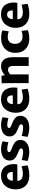

<svg xmlns="http://www.w3.org/2000/svg" viewBox="1538 -2110 584 3701"><g transform="rotate(-90 1830.5 -260.0)"><path d="M304 12Q215 12 154.5 -19.5Q94 -51 62 -110.5Q30 -170 30 -254Q30 -308 46 -357.5Q62 -407 94 -446.5Q126 -486 175.5 -509Q225 -532 292 -532Q361 -532 408 -507Q455 -482 481 -438Q507 -394 514.5 -337.5Q522 -281 512 -218H119L210 -285Q188 -224 198 -186Q208 -148 243 -130Q278 -112 327 -112Q364 -112 404.5 -119.5Q445 -127 476 -136L493 -21Q450 -5 400 3.5Q350 12 304 12ZM120 -306H364Q365 -311 365 -314Q365 -317 365 -319Q365 -345 358 -366.5Q351 -388 334 -402Q317 -416 287 -416Q252 -416 230 -394.5Q208 -373 200.5 -339Q193 -305 200 -268Z M754 12Q707 12 658 2Q609 -8 577 -21L596 -134Q614 -129 640.5 -122.5Q667 -116 697.5 -111.5Q728 -107 756 -107Q790 -107 805 -118Q820 -129 820 -146Q820 -161 807 -171.5Q794 -182 773 -190.5Q752 -199 728 -208Q696 -221 663.5 -239.5Q631 -258 608.5 -289Q586 -320 586 -368Q586 -420 614 -456.5Q642 -493 690.5 -512.5Q739 -532 800 -532Q845 -532 886.5 -523.5Q928 -515 957 -502L938 -390Q923 -395 900 -400.5Q877 -406 852 -409.5Q827 -413 806 -413Q781 -413 764.5 -404.5Q748 -396 748 -377Q748 -364 760 -354.5Q772 -345 791.5 -337Q811 -329 834 -320Q867 -308 901.5 -289Q936 -270 959.5 -239Q983 -208 983 -157Q983 -106 954.5 -68Q926 -30 874.5 -9Q823 12 754 12Z M1219 12Q1172 12 1123 2Q1074 -8 1042 -21L1061 -134Q1079 -129 1105.5 -122.5Q1132 -116 1162.5 -111.5Q1193 -107 1221 -107Q1255 -107 1270 -118Q1285 -129 1285 -146Q1285 -161 1272 -171.5Q1259 -182 1238 -190.5Q1217 -199 1193 -208Q1161 -221 1128.5 -239.5Q1096 -258 1073.5 -289Q1051 -320 1051 -368Q1051 -420 1079 -456.5Q1107 -493 1155.5 -512.5Q1204 -532 1265 -532Q1310 -532 1351.5 -523.5Q1393 -515 1422 -502L1403 -390Q1388 -395 1365 -400.5Q1342 -406 1317 -409.5Q1292 -413 1271 -413Q1246 -413 1229.5 -404.5Q1213 -396 1213 -377Q1213 -364 1225 -354.5Q1237 -345 1256.5 -337Q1276 -329 1299 -320Q1332 -308 1366.5 -289Q1401 -270 1424.5 -239Q1448 -208 1448 -157Q1448 -106 1419.5 -68Q1391 -30 1339.5 -9Q1288 12 1219 12Z M1781 12Q1692 12 1631.5 -19.5Q1571 -51 1539 -110.5Q1507 -170 1507 -254Q1507 -308 1523 -357.5Q1539 -407 1571 -446.5Q1603 -486 1652.5 -509Q1702 -532 1769 -532Q1838 -532 1885 -507Q1932 -482 1958 -438Q1984 -394 1991.5 -337.5Q1999 -281 1989 -218H1596L1687 -285Q1665 -224 1675 -186Q1685 -148 1720 -130Q1755 -112 1804 -112Q1841 -112 1881.5 -119.5Q1922 -127 1953 -136L1970 -21Q1927 -5 1877 3.5Q1827 12 1781 12ZM1597 -306H1841Q1842 -311 1842 -314Q1842 -317 1842 -319Q1842 -345 1835 -366.5Q1828 -388 1811 -402Q1794 -416 1764 -416Q1729 -416 1707 -394.5Q1685 -373 1677.5 -339Q1670 -305 1677 -268Z M2078 -348Q2078 -397 2077.5 -440Q2077 -483 2075 -520L2219 -524L2230 -462H2235Q2251 -477 2276 -493Q2301 -509 2333 -520.5Q2365 -532 2403 -532Q2451 -532 2484.5 -515Q2518 -498 2538.5 -468Q2559 -438 2568.5 -397Q2578 -356 2578 -309V0H2409V-305Q2409 -329 2403.5 -346.5Q2398 -364 2388.5 -376Q2379 -388 2365.5 -393Q2352 -398 2336 -398Q2316 -398 2300 -392Q2284 -386 2271 -376Q2258 -366 2247 -356V0H2078Z M2937 12Q2855 12 2793 -19.5Q2731 -51 2696.5 -111Q2662 -171 2662 -258Q2662 -336 2695.5 -398Q2729 -460 2794 -495.5Q2859 -531 2955 -531Q2986 -531 3024 -525.5Q3062 -520 3094 -507L3077 -384Q3057 -391 3026.5 -397Q2996 -403 2964 -403Q2926 -403 2896.5 -387.5Q2867 -372 2851 -341Q2835 -310 2835 -262Q2835 -211 2854.5 -179.5Q2874 -148 2905.5 -133Q2937 -118 2972 -118Q3004 -118 3034 -124Q3064 -130 3086 -136L3099 -15Q3071 -4 3025 4Q2979 12 2937 12Z M3418 12Q3329 12 3268.5 -19.5Q3208 -51 3176 -110.5Q3144 -170 3144 -254Q3144 -308 3160 -357.5Q3176 -407 3208 -446.5Q3240 -486 3289.5 -509Q3339 -532 3406 -532Q3475 -532 3522 -507Q3569 -482 3595 -438Q3621 -394 3628.5 -337.5Q3636 -281 3626 -218H3233L3324 -285Q3302 -224 3312 -186Q3322 -148 3357 -130Q3392 -112 3441 -112Q3478 -112 3518.5 -119.5Q3559 -127 3590 -136L3607 -21Q3564 -5 3514 3.5Q3464 12 3418 12ZM3234 -306H3478Q3479 -311 3479 -314Q3479 -317 3479 -319Q3479 -345 3472 -366.5Q3465 -388 3448 -402Q3431 -416 3401 -416Q3366 -416 3344 -394.5Q3322 -373 3314.5 -339Q3307 -305 3314 -268Z"/></g></svg>

Font: Murecho Thin
Style: Bold
Weight: 700
Version: Version 1.010